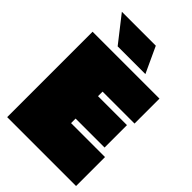

<svg xmlns="http://www.w3.org/2000/svg" viewBox="-283 -1108 1224 1224"><g transform="rotate(45 329.5 -496.0)"><path d="M339 -302V-261H645V0H24V-770H627V-545H339V-504H600V-302ZM453 -817H203L66 -992H372Z"/></g></svg>

Font: Gasoek One
Style: Regular
Weight: 400
Designer: Jiashuo Zhang
Foundry: JAMO
Version: Version 1.000; ttfautohint (v1.8.4.7-5d5b);gftools[0.9.29]